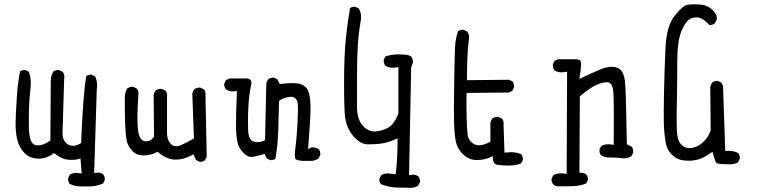

<svg xmlns="http://www.w3.org/2000/svg" viewBox="-20 -752 3540 897"><path d="M374 118.7Q382.8 119.1 390.4 119.1Q397.9 119.1 409.2 118.4Q420.4 117.7 434.3 114.3Q448.2 110.8 461.9 105L469.2 89.4Q469.7 87.4 469.7 85.9Q469.7 71.8 461.9 62.5Q452.1 54.2 438.5 54.2Q434.6 54.2 430.2 55.2L419.9 56.6L432.1 -334.5Q433.6 -344.2 433.6 -353.5Q433.6 -376.5 424.3 -395L408.7 -402.8Q406.7 -403.3 405 -403.3Q403.3 -403.3 400.6 -403.1Q397.9 -402.8 394.5 -401.9Q388.7 -400.4 383.3 -397Q368.7 -319.8 358.9 -84L355 -81.5Q336.4 -70.8 320.3 -70.8Q302.2 -70.8 288.1 -85Q272 -100.6 272 -127.9L279.8 -383.3Q280.8 -387.7 280.8 -392.1Q280.8 -405.3 272.9 -416.5L256.3 -424.3Q254.4 -424.8 252.4 -424.8Q238.3 -424.8 229 -417.5Q217.3 -398.4 217.3 -375L215.3 -96.2L211.9 -93.8Q183.6 -72.8 157.7 -72.8Q142.1 -72.8 132.8 -82Q117.2 -97.7 115.2 -148.4Q114.7 -166 114.7 -188.5Q114.7 -210.9 115.2 -237.8Q116.7 -292.5 122.6 -339.8Q124 -352.5 124 -362.3Q124 -392.6 114.7 -417L99.1 -424.3Q97.2 -424.8 95.7 -424.8Q82.5 -424.8 73.7 -418.5Q63 -363.8 59.1 -305.2Q52.7 -210.9 52.7 -173.8Q52.7 -136.7 59.1 -106Q66.4 -69.3 90.3 -41.5Q113.3 -14.6 152.3 -11.2Q156.7 -10.7 161.6 -10.7Q195.8 -10.7 227.5 -33.2L232.9 -36.6Q245.1 -26.9 252.7 -22.2Q260.3 -17.6 268.1 -14.2Q282.7 -7.3 294.7 -6.1Q306.6 -4.9 315.4 -4.9Q333 -4.9 346.2 -8.8L356 -12.2L361.8 59.1L351.1 57.1Q342.8 55.7 336.9 55.7Q319.3 55.7 306.2 64L298.3 80.6Q297.9 82.5 297.9 86.4Q297.9 90.3 299.6 95.9Q301.3 101.6 305.2 106.9Q330.1 119.1 359.4 119.1Q366.2 119.1 374 118.7Z M915 3.9Q928.7 3.9 937.5 -3.4L945.8 -19.5L939.9 -306.2Q940.4 -309.1 940.4 -313.2Q940.4 -317.4 939 -323Q937.5 -328.6 933.1 -334L916.5 -342.3Q914.6 -342.8 913.1 -342.8Q898.4 -342.8 887.7 -335Q880.4 -325.2 878.4 -313L886.2 -105.5Q848.6 -83.5 823.7 -73.2Q813 -68.8 803.7 -68.8Q787.6 -68.8 776.4 -81.5Q760.3 -99.1 760.3 -130.9V-300.3Q760.7 -303.2 760.7 -305.7Q760.7 -319.3 753.4 -328.1L736.3 -336.4Q733.9 -336.9 729.7 -336.9Q725.6 -336.9 719.2 -335.2Q712.9 -333.5 707 -329.1Q699.2 -319.3 697.8 -307.1L699.7 -113.8Q695.3 -107.4 691.9 -104Q680.2 -91.8 663.6 -91.8Q660.2 -91.8 656.7 -92.3Q628.9 -96.2 624 -151.4Q622.1 -170.9 622.1 -207.5Q622.1 -244.1 626.5 -310.1Q627 -313.5 627 -315.4Q627 -329.1 619.6 -337.9L603 -346.2Q601.1 -346.7 597.2 -346.7Q593.3 -346.7 586.9 -345Q580.6 -343.3 574.7 -338.9Q563 -319.8 563 -295.9Q563 -211.9 564.9 -166.5Q566.9 -121.1 571.5 -96.2Q576.2 -71.3 597.2 -47.9Q617.2 -25.9 650.4 -25.9Q683.6 -25.9 710.9 -40.5L715.8 -43L720.2 -39.6Q757.3 -8.3 795.9 -6.3Q798.8 -6.3 801.8 -6.3Q837.9 -6.3 876 -26.9L883.8 -31.2L896 -4.4L911.6 3.4Q913.6 3.9 915 3.9Z M1333 -299.3Q1336.4 -299.8 1338.1 -299.8Q1339.8 -299.8 1340.8 -299.8Q1341.8 -299.8 1343.5 -299.6Q1345.2 -299.3 1346.9 -299.1Q1348.6 -298.8 1350.1 -298.3Q1351.6 -297.9 1353 -297.1Q1354.5 -296.4 1356 -295.4Q1370.6 -286.6 1371.6 -261.2Q1372.1 -250 1372.1 -241.2Q1372.1 -232.4 1371.6 -224.6Q1371.1 -181.6 1365.7 -115.7Q1362.8 -80.1 1358.9 -51.3Q1357.4 -38.6 1357.4 -33.2Q1357.4 -14.6 1359.9 -10.3Q1363.3 -4.9 1377 -2.4Q1383.8 -1 1391.6 -0.5H1436Q1449.7 -0.5 1468.3 -11.7L1476.1 -27.8Q1476.6 -29.8 1476.6 -33.7Q1476.6 -37.6 1474.9 -43.5Q1473.1 -49.3 1469.2 -55.2Q1452.6 -63.5 1441.4 -63.5Q1436 -63.5 1432.1 -62L1419.4 -55.7Q1430.7 -195.8 1430.7 -252.9Q1430.7 -268.6 1429.7 -278.8Q1426.3 -326.7 1408.7 -344.2Q1392.6 -360.4 1365.2 -362.8Q1355.5 -363.8 1344.2 -363.8Q1321.3 -363.8 1287.1 -359.4L1275.9 -381.3L1260.3 -389.2Q1258.3 -389.6 1254.4 -389.6Q1250.5 -389.6 1244.6 -387.9Q1238.8 -386.2 1233.4 -381.8Q1225.6 -372.6 1224.1 -359.9L1218.3 -97.2L1213.4 -94.7Q1196.8 -87.9 1182.1 -87.9Q1163.6 -87.9 1153.3 -97.7Q1140.1 -111.3 1139.2 -145.5Q1138.7 -165.5 1138.7 -184.8Q1138.7 -204.1 1138.9 -217Q1139.2 -230 1139.6 -237.1Q1140.1 -244.1 1140.4 -251Q1140.6 -257.8 1141.1 -264.2Q1142.1 -277.8 1143.1 -290Q1146 -320.8 1153.3 -356Q1154.8 -360.8 1154.8 -365.2Q1154.8 -374 1149.9 -378.9Q1145 -383.8 1134.3 -385.3H1050.8L1035.6 -377.4L1027.8 -361.8Q1027.3 -359.9 1027.3 -358.4Q1027.3 -344.2 1035.2 -335.4Q1049.8 -324.7 1067.4 -324.7Q1072.3 -324.7 1077.1 -325.7L1086.9 -327.1Q1082.5 -223.1 1082.5 -172.9Q1082.5 -138.7 1084.5 -121.1Q1087.4 -90.3 1092.8 -75.7Q1101.1 -53.7 1117.7 -37.6Q1137.7 -18.6 1152.3 -18.6Q1168.5 -18.6 1209.5 -31.2L1216.3 -33.7L1226.1 -11.7L1241.7 -4.4Q1243.7 -3.9 1245.1 -3.9Q1257.8 -3.9 1266.6 -10.3Q1277.8 -73.7 1279.8 -139.6L1283.7 -280.3L1287.1 -282.7Q1302.2 -294.9 1333 -299.3Z M1842.8 124.5Q1868.2 124.5 1882.3 125Q1896.5 125.5 1897.9 125.5Q1918.5 125.5 1934.1 115.2L1941.9 99.1Q1942.4 97.2 1942.4 95.7Q1942.4 81.5 1934.6 72.3Q1923.3 64 1909.7 64Q1905.3 64 1900.9 64.9L1891.1 66.4L1900.9 -438L1908.7 -458Q1909.2 -460 1909.2 -461.2Q1909.2 -462.4 1909.2 -463.9Q1909.2 -465.3 1908.9 -467.5Q1908.7 -469.7 1908.2 -471.9Q1907.7 -474.1 1907 -476.1Q1906.2 -478 1905.3 -480Q1903.8 -483.9 1901.4 -487.3Q1888.2 -496.6 1870.1 -496.6H1869.6Q1855.5 -498 1842.3 -498Q1809.1 -498 1780.3 -488.3L1772.9 -473.1Q1772.5 -471.2 1772.5 -469.7Q1772.5 -455.6 1780.3 -444.8Q1795.9 -435.5 1815.4 -435.5Q1823.2 -435.5 1831.5 -437L1841.3 -438.5V-222.2Q1822.3 -172.9 1795.4 -156.7Q1769 -141.1 1736.8 -138.2Q1733.4 -137.7 1730 -137.7Q1699.2 -137.7 1674.3 -165.5Q1647.9 -195.3 1647.9 -252V-396.5Q1647.9 -487.8 1651.9 -544.2Q1655.8 -600.6 1665.5 -655.8Q1667 -664.1 1667 -672.4Q1667 -694.8 1656.2 -712.4L1640.1 -720.2Q1638.2 -720.7 1634.5 -720.7Q1630.9 -720.7 1625.5 -719.2Q1620.1 -717.8 1615.2 -714.4Q1603.5 -645.5 1596.2 -576.2Q1587.4 -495.6 1587.4 -355.5Q1587.4 -275.4 1590.3 -223.1Q1594.7 -151.4 1639.6 -106.4Q1668 -77.6 1699.2 -77.6Q1739.7 -77.6 1767.6 -82.3Q1795.4 -86.9 1825.7 -100.6L1837.4 -105.5V-92.8Q1837.4 -17.1 1829.6 53.7L1828.6 62L1800.8 59.1Q1794.9 58.1 1792.2 58.1Q1789.6 58.1 1786.6 58.1Q1783.7 58.1 1778.8 59.1Q1769.5 61 1761.2 66.4L1752.4 82.5Q1752 84 1752 85.4Q1752 99.1 1759.8 108.4Q1798.3 124.5 1842.8 124.5Z M2353 21.5Q2391.1 21.5 2414.6 11.2L2422.4 -4.4Q2422.9 -6.3 2422.9 -7.8Q2422.9 -21.5 2415.5 -31.2Q2394 -41 2367.7 -41Q2356.9 -41 2345.7 -39.6L2336.9 -38.6L2332.5 -169.4Q2333 -172.4 2333 -174.8Q2333 -188.5 2325.7 -197.3L2309.1 -205.6Q2307.1 -206.1 2305.7 -206.1Q2291 -206.1 2280.3 -198.2Q2272.5 -188.5 2271 -176.3V-89.4L2266.1 -87.4Q2237.3 -73.2 2217.8 -73.2Q2204.1 -73.2 2192.4 -80.1Q2168 -95.7 2164.6 -125Q2161.6 -150.9 2160.4 -192.1Q2159.2 -233.4 2159.2 -260.5Q2159.2 -287.6 2159.7 -317.9L2358.4 -319.8L2373.5 -327.6L2381.3 -343.3Q2381.8 -345.2 2381.8 -346.7Q2381.8 -360.8 2374.5 -371.6L2358.4 -379.4L2161.6 -377.4V-385.7Q2161.6 -434.6 2163.6 -482.2Q2165.5 -529.8 2171.4 -575.2Q2171.4 -577.1 2171.4 -579.6Q2171.4 -593.8 2162.6 -604.5L2146 -612.8Q2144 -613.3 2141.6 -613.3Q2139.2 -613.3 2135.3 -612.3Q2127 -611.3 2120.1 -606.4Q2107.9 -573.2 2106 -533Q2104 -492.7 2102.3 -395.3Q2100.6 -297.9 2100.6 -257.1Q2100.6 -216.3 2101.1 -190.4Q2102.1 -132.8 2108.4 -96.2Q2115.2 -59.1 2141.6 -32.7Q2168 -6.3 2202.1 -4.4Q2206.1 -4.4 2210 -4.4Q2241.2 -4.4 2271 -17.6L2282.2 -22.5L2282.7 -10.3Q2283.7 4.4 2290.8 11.5Q2297.9 18.6 2312.5 19H2313.5Q2335 21.5 2353 21.5Z M2826.7 -16.1H2840.8Q2862.8 -16.1 2885.7 -13.2Q2891.1 -12.2 2895 -12.2Q2898.9 -12.2 2904.1 -12.7Q2909.2 -13.2 2916.3 -15.6Q2923.3 -18.1 2930.2 -22.5L2938 -38.6Q2938.5 -40.5 2938.5 -42Q2938.5 -56.2 2931.2 -66.9L2908.7 -77.6L2903.8 -296.4Q2902.8 -338.4 2899.9 -370.1Q2896.5 -408.2 2879.4 -425.3Q2865.2 -439.9 2838.6 -439.9Q2812 -439.9 2780.3 -425.8Q2741.7 -409.7 2686.5 -383.3L2689 -398.9Q2694.8 -432.1 2694.8 -450.7Q2694.8 -457.5 2694.1 -461.7Q2693.4 -465.8 2690.9 -468.8Q2685.1 -474.6 2668 -475.1H2585.9L2570.8 -467.3L2563 -451.7Q2562.5 -449.7 2562.5 -447Q2562.5 -444.3 2563.5 -440.4Q2564.5 -431.2 2570.3 -423.3Q2585 -414.1 2603.5 -414.1Q2611.3 -414.1 2619.6 -415.5L2629.4 -417L2627.4 60.5L2617.7 59.1Q2608.4 57.6 2601.6 57.6Q2580.6 57.6 2564.9 66.4L2557.1 82.5Q2556.6 84.5 2556.6 88.4Q2556.6 92.3 2558.3 98.1Q2560.1 104 2564.5 109.4Q2573.7 117.2 2586.4 118.7Q2623 118.7 2656.5 117.7Q2689.9 116.7 2718.8 105L2726.1 89.4Q2726.6 87.4 2726.6 85.4Q2726.6 83.5 2726.3 80.6Q2726.1 77.6 2725.1 74.2Q2723.1 67.9 2718.8 62.5Q2709.5 55.2 2695.3 55.2H2687L2689 -301.8L2691.9 -304.2Q2739.7 -344.2 2768.6 -356.4Q2795.9 -367.7 2814.9 -367.7Q2816.4 -367.7 2818.4 -367.7Q2826.2 -367.2 2832.5 -361.3Q2844.7 -349.1 2846.2 -311Q2847.7 -278.8 2847.7 -211.4Q2847.7 -144 2847.2 -75.2L2837.4 -76.7Q2829.1 -78.1 2821.3 -78.1Q2802.7 -78.1 2788.6 -69.3L2780.8 -53.2Q2780.3 -51.3 2780.3 -47.4Q2780.3 -43.5 2782 -37.8Q2783.7 -32.2 2787.6 -26.9Q2805.2 -16.1 2826.7 -16.1Z M3391.6 15.6Q3412.1 15.6 3428.2 5.9L3436 -10.3Q3436.5 -12.2 3436.5 -13.7Q3436.5 -27.3 3429.2 -36.6Q3409.2 -47.4 3383.8 -47.4Q3379.9 -47.4 3368.2 -46.9L3357.9 -350.6L3350.1 -365.7L3334.5 -373.5Q3332.5 -374 3331.1 -374Q3316.9 -374 3307.6 -366.2Q3299.8 -356.9 3298.3 -344.2L3300.3 -142.1Q3288.6 -109.4 3264.2 -87.4Q3240.2 -65.4 3212.4 -61Q3206.5 -60.1 3201.7 -60.1Q3179.2 -60.1 3163.1 -76.2Q3144 -95.2 3142.1 -143.6Q3141.1 -166.5 3141.1 -199.2Q3141.1 -231.9 3142.6 -295.2Q3144 -358.4 3144 -459.5Q3144 -562.5 3165 -610.4Q3187.5 -660.2 3212.4 -667.5Q3223.1 -670.9 3234.4 -670.9Q3245.6 -670.9 3258.3 -664.6Q3274.4 -656.7 3293.9 -635.3Q3294.9 -634.8 3295.4 -634.8Q3309.6 -634.8 3320.3 -644L3328.6 -660.6Q3329.1 -663.1 3329.1 -665.3Q3329.1 -667.5 3328.9 -670.7Q3328.6 -673.8 3327.4 -678.2Q3326.2 -682.6 3323.7 -686.5Q3318.8 -696.3 3307.6 -706.5Q3284.7 -728.5 3250 -731Q3235.8 -731.9 3220.2 -731.9Q3204.6 -731.9 3190.9 -729.5Q3168.9 -725.1 3131.3 -677.7Q3094.2 -629.9 3089.4 -533Q3084.5 -436 3082 -313Q3081.1 -261.7 3081.1 -238.8Q3081.1 -215.8 3081.1 -201.7Q3081.1 -187.5 3081.5 -171.4Q3082 -155.3 3083 -143.8Q3084 -132.3 3085 -122.1Q3085.9 -111.8 3087.4 -103Q3089.8 -85.4 3092.5 -75.2Q3095.2 -64.9 3098.6 -57.6Q3106.4 -42 3121.1 -27.3Q3142.6 -5.9 3174.8 -2.4Q3186 -1 3196.8 -1Q3218.3 -1 3237.8 -5.9Q3267.1 -13.7 3298.8 -36.1L3308.6 -43Q3317.4 -11.7 3320.3 -3.4Q3324.7 7.3 3325.2 8.3Q3332 15.1 3372.6 15.1Q3376 15.1 3380.4 15.1Q3385.7 15.6 3391.6 15.6Z"/></svg>

Font: NaikaiFont
Style: Light
Weight: 300
Version: Version 1.89